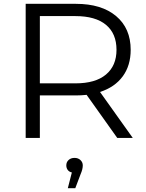

<svg xmlns="http://www.w3.org/2000/svg" viewBox="-20 -720 763 1002"><path d="M592 0 432 -225Q405 -222 376 -222H188V0H114V-700H376Q510 -700 586 -636Q662 -572 662 -460Q662 -378 620.5 -321.5Q579 -265 502 -240L673 0ZM588 -460Q588 -545 533 -590.5Q478 -636 374 -636H188V-285H374Q478 -285 533 -331Q588 -377 588 -460ZM412 143Q412 163 401 188L373 262H334L355 180Q341 177 333.5 167Q326 157 326 143Q326 126 338 115Q350 104 369 104Q388 104 400 115.5Q412 127 412 143Z"/></svg>

Font: APTA Sans Regular
Style: Regular
Weight: 400
Version: Version 7.200